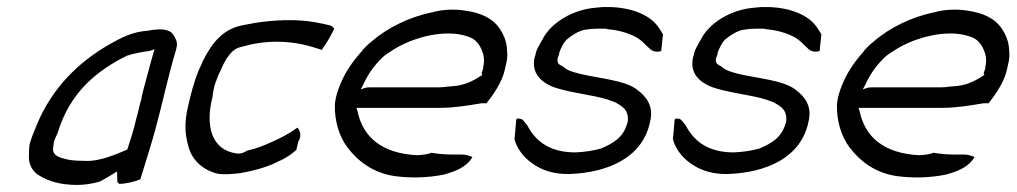

<svg xmlns="http://www.w3.org/2000/svg" viewBox="-20 -509 2875 543"><path d="M63 -96C62 -87 62 -80 62 -72C59 -45 73 -22 92 -12C118 4 152 14 198 14C217 14 242 11 263 4C270 0 282 -6 288 -10L311 -24L312 6C312 6 315 8 317 11C336 11 360 5 377 -2L404 -90C427 -164 442 -235 461 -308L470 -341C482 -384 486 -385 470 -411C457 -431 422 -425 417 -425C412 -425 405 -423 398 -422H397C353 -419 322 -402 285 -381C203 -333 128 -262 84 -156C76 -135 65 -112 63 -96ZM132 -105C134 -116 141 -127 143 -133C178 -249 255 -310 340 -352H341C359 -358 386 -363 404 -365L405 -366H407L417 -370L409 -342C399 -304 389 -270 380 -233H381C376 -218 370 -188 365 -172C362 -158 358 -143 353 -127L340 -86C311 -74 264 -52 221 -54C205 -54 187 -55 175 -57C161 -61 130 -64 130 -87V-88C131 -94 131 -100 132 -105ZM218 -47ZM290 -16ZM408 -342H409ZM346 -108H347Z M541 -308C528 -275 520 -244 512 -209C501 -163 503 -130 512 -98C521 -60 548 -32 590 -19C609 -14 636 -17 657 -19C704 -27 743 -39 770 -54H771C792 -64 806 -74 818 -85L824 -110L825 -111C834 -126 827 -143 821 -148C798 -131 773 -118 743 -105C723 -96 702 -88 679 -83C673 -80 664 -73 649 -75C578 -85 560 -153 581 -235C582 -245 584 -257 587 -268C592 -283 597 -297 605 -312C614 -334 624 -351 639 -365C648 -373 657 -375 665 -377C696 -386 729 -391 762 -391C823 -391 861 -377 890 -368C902 -384 914 -405 925 -427C924 -430 920 -435 914 -437C889 -443 853 -452 799 -452C754 -452 711 -447 668 -438C614 -428 582 -393 554 -337C550 -328 547 -320 541 -308Z M936 -254C931 -239 928 -226 927 -213C926 -167 939 -124 962 -93C992 -53 1035 -20 1096 -11C1141 -5 1189 -6 1234 -15C1268 -24 1301 -37 1316 -65C1309 -68 1298 -72 1286 -72H1257C1236 -72 1218 -74 1200 -77C1189 -72 1173 -71 1160 -70V-69V-70C1059 -75 1006 -122 991 -195L988 -204H1226C1266 -204 1305 -211 1342 -217H1356C1374 -240 1399 -275 1407 -309L1413 -336C1415 -347 1415 -356 1414 -366V-367C1413 -393 1404 -412 1392 -430C1373 -457 1340 -473 1295 -479C1266 -484 1227 -482 1202 -474H1201C1139 -461 1077 -432 1029 -390C1020 -383 1012 -375 1004 -366V-365C975 -333 951 -298 936 -254ZM1000 -256 1006 -267C1021 -300 1037 -322 1060 -345C1071 -356 1083 -362 1095 -370C1148 -403 1240 -429 1305 -405C1327 -398 1338 -380 1344 -363C1350 -349 1350 -332 1346 -316H1347C1345 -311 1344 -308 1342 -303L1344 -297C1321 -282 1299 -270 1269 -266L1246 -264C1238 -263 1230 -262 1223 -262H1029C1023 -262 1017 -262 1011 -260ZM1246 -264ZM1407 -306V-307Z M1493 -351C1481 -306 1506 -280 1540 -265C1584 -247 1653 -242 1700 -227C1709 -223 1720 -221 1728 -215C1749 -203 1759 -190 1755 -162L1754 -161C1743 -119 1712 -103 1682 -90L1680 -89C1659 -83 1633 -79 1607 -78C1530 -78 1492 -114 1471 -155C1469 -157 1466 -161 1464 -163V-164H1463C1459 -173 1449 -175 1441 -173C1440 -170 1439 -165 1439 -160L1437 -135L1435 -116C1439 -99 1449 -81 1465 -64C1490 -39 1530 -15 1592 -17C1699 -21 1799 -63 1819 -167C1829 -210 1807 -237 1781 -256C1747 -282 1676 -287 1621 -300C1602 -305 1584 -309 1571 -322C1557 -327 1552 -335 1561 -355C1562 -357 1561 -359 1562 -361C1566 -372 1573 -387 1582 -397H1583L1584 -398C1594 -407 1616 -422 1635 -425C1647 -427 1659 -428 1673 -428H1690C1694 -428 1696 -427 1701 -426C1728 -424 1755 -416 1775 -406C1795 -396 1807 -380 1820 -369C1830 -361 1844 -362 1850 -365L1855 -412C1850 -419 1845 -430 1836 -440C1815 -465 1770 -487 1707 -489H1684C1677 -488 1669 -488 1663 -487C1602 -482 1538 -446 1514 -397C1505 -381 1496 -368 1494 -352ZM1633 -418ZM1726 -209Z M1941 -351C1929 -306 1954 -280 1988 -265C2032 -247 2101 -242 2148 -227C2157 -223 2168 -221 2176 -215C2197 -203 2207 -190 2203 -162L2202 -161C2191 -119 2160 -103 2130 -90L2128 -89C2107 -83 2081 -79 2055 -78C1978 -78 1940 -114 1919 -155C1917 -157 1914 -161 1912 -163V-164H1911C1907 -173 1897 -175 1889 -173C1888 -170 1887 -165 1887 -160L1885 -135L1883 -116C1887 -99 1897 -81 1913 -64C1938 -39 1978 -15 2040 -17C2147 -21 2247 -63 2267 -167C2277 -210 2255 -237 2229 -256C2195 -282 2124 -287 2069 -300C2050 -305 2032 -309 2019 -322C2005 -327 2000 -335 2009 -355C2010 -357 2009 -359 2010 -361C2014 -372 2021 -387 2030 -397H2031L2032 -398C2042 -407 2064 -422 2083 -425C2095 -427 2107 -428 2121 -428H2138C2142 -428 2144 -427 2149 -426C2176 -424 2203 -416 2223 -406C2243 -396 2255 -380 2268 -369C2278 -361 2292 -362 2298 -365L2303 -412C2298 -419 2293 -430 2284 -440C2263 -465 2218 -487 2155 -489H2132C2125 -488 2117 -488 2111 -487C2050 -482 1986 -446 1962 -397C1953 -381 1944 -368 1942 -352ZM2081 -418ZM2174 -209Z M2356 -254C2351 -239 2348 -226 2347 -213C2346 -167 2359 -124 2382 -93C2412 -53 2455 -20 2516 -11C2561 -5 2609 -6 2654 -15C2688 -24 2721 -37 2736 -65C2729 -68 2718 -72 2706 -72H2677C2656 -72 2638 -74 2620 -77C2609 -72 2593 -71 2580 -70V-69V-70C2479 -75 2426 -122 2411 -195L2408 -204H2646C2686 -204 2725 -211 2762 -217H2776C2794 -240 2819 -275 2827 -309L2833 -336C2835 -347 2835 -356 2834 -366V-367C2833 -393 2824 -412 2812 -430C2793 -457 2760 -473 2715 -479C2686 -484 2647 -482 2622 -474H2621C2559 -461 2497 -432 2449 -390C2440 -383 2432 -375 2424 -366V-365C2395 -333 2371 -298 2356 -254ZM2420 -256 2426 -267C2441 -300 2457 -322 2480 -345C2491 -356 2503 -362 2515 -370C2568 -403 2660 -429 2725 -405C2747 -398 2758 -380 2764 -363C2770 -349 2770 -332 2766 -316H2767C2765 -311 2764 -308 2762 -303L2764 -297C2741 -282 2719 -270 2689 -266L2666 -264C2658 -263 2650 -262 2643 -262H2449C2443 -262 2437 -262 2431 -260ZM2666 -264ZM2827 -306V-307Z"/></svg>

Font: SolarCharger
Style: 352
Weight: 300
Designer: Mew Too
Foundry: Cannot Into Space Fonts/KineticPlasma Fonts
Version: Version 1.100